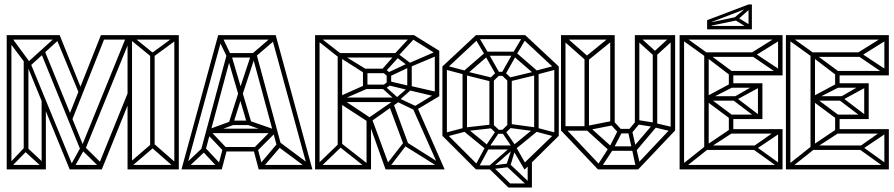

<svg xmlns="http://www.w3.org/2000/svg" viewBox="-20 -757 3997 858"><path d="M761 -7 655 -100 662 -120 773 -23ZM550 0V-20H779V0ZM559 -6 553 -25 661 -118 668 -99ZM759 0V-600H779V0ZM550 -2V-595H570V-2ZM651 -101V-524L671 -523V-100ZM431 -580V-600H779V-580ZM654 -505 562 -580 576 -592 668 -517ZM661 -500 653 -516 765 -598 773 -582ZM343 -98 545 -595 564 -588 362 -92ZM339 -93 351 -109 439 -22 426 -8ZM307 -1 290 -8 342 -102 359 -93ZM415 -6 554 -349 556 -300 435 0ZM291 0V-20H435V0ZM291 -1 98 -472 115 -478 309 -7ZM342 -81 167 -511 182 -524 360 -87ZM301 -218 290 -245 431 -600 450 -593ZM11 -580V-600H247V-580ZM10 0V-600H31V0ZM86 -80V-484H107V-79ZM166 0V-323L185 -276V0ZM333 -340 227 -596 247 -599 343 -361ZM33 -14 21 -26 93 -102 105 -88ZM168 -10 91 -80 102 -97 179 -25ZM12 0V-20H185V0ZM99 -466 12 -582 26 -598 114 -478ZM111 -459 91 -467 230 -593 249 -585Z M1356 0 1193 -595 1212 -600 1376 0ZM812 -1 798 -15 881 -93 896 -80ZM797 0V-20H971V0ZM960 -1 886 -80 901 -93 974 -15ZM971 0 952 -5 976 -96 995 -91ZM980 -80 905 -159 920 -172 994 -94ZM983 -80V-100H1129V-80ZM912 -158 904 -176 1019 -218 1027 -200ZM791 0 955 -600 974 -595 811 0ZM1136 0 1112 -91 1131 -96 1155 -5ZM916 -162V-182H1208V-162ZM897 -80 878 -85 995 -520 1014 -515ZM1148 -1 1134 -15 1216 -112 1232 -99ZM1136 0V-20H1370V0ZM1019 -198V-218H1093V-198ZM1127 -80 1113 -94 1202 -184 1218 -171ZM1021 -200 1002 -206 1047 -348 1066 -343ZM1085 -201 1045 -338 1064 -343 1104 -207ZM1204 -158 1084 -200 1093 -218 1213 -176ZM1357 -2 1214 -108 1227 -124 1369 -18ZM1046 -332 995 -506 1014 -511 1065 -338ZM1220 -94 1106 -515 1125 -520 1239 -99ZM995 -501 953 -588 971 -597 1012 -511ZM1064 -335 1045 -341 1102 -513 1121 -508ZM995 -500V-520H1125V-500ZM955 -580V-600H1212V-580ZM1119 -501 1107 -517 1199 -596 1212 -581Z M1388 0V-20H1638V0ZM1388 0V-600H1408V0ZM1618 0V-228H1638V0ZM1392 -600H1412ZM1401 0 1388 -13 1493 -114 1506 -101ZM1625 0 1497 -101 1509 -114 1638 -13ZM1489 -99V-515H1509V-99ZM1703 0 1622 -227 1640 -232 1723 -7ZM1704 0V-20H1950V0ZM1946 0 1824 -274 1844 -279 1967 0ZM1923 -327V-530H1943V-327ZM1839 -265 1829 -280 1933 -343 1943 -327ZM1755 -301 1745 -315 1810 -371 1821 -359ZM1493 -301V-321H1762V-301ZM1392 -600H1830V-580H1392ZM1489 -520H1751V-500H1489ZM1814 -458 1806 -474 1928 -527 1935 -509ZM1760 -507 1744 -517 1819 -598 1832 -585ZM1935 -512 1817 -586 1830 -600 1943 -530ZM1809 -458 1743 -508 1752 -522 1817 -473ZM1787 -101 1719 -284 1739 -292 1806 -110ZM1700 -434 1686 -446 1747 -515 1762 -502ZM1624 -213 1495 -297 1508 -315 1639 -228ZM1635 -212 1624 -228 1754 -318 1765 -304ZM1802 -355 1806 -375 1933 -346 1929 -325ZM1755 -302 1763 -318 1842 -281 1834 -264ZM1602 -450H1700V-430H1602ZM1622 -450V-359H1602V-450ZM1492 -504 1500 -519 1619 -446 1607 -431ZM1602 -379H1700V-359H1602ZM1820 -473V-361H1800V-473ZM1728 -428V-382H1708V-428ZM1502 -309 1494 -325 1613 -378 1620 -360ZM1688 -373 1713 -392 1726 -378 1700 -359ZM1688 -436 1700 -450 1726 -429 1708 -419ZM1788 -126 1802 -116 1720 -9 1703 -17ZM1939 -11 1790 -104 1803 -118 1950 -25ZM1684 -366 1696 -376 1765 -314 1754 -303ZM1716 -413 1710 -431 1808 -477 1818 -461ZM1720 -394 1814 -372 1806 -354 1711 -377ZM1498 -497 1398 -576 1412 -588 1511 -511Z M2107 0 1957 -150 1971 -164 2121 -14ZM1977 -147 1971 -164 2054 -186 2060 -169ZM2119 -9 2104 -18 2152 -107 2167 -98ZM2107 0V-18H2174V0ZM2152 -89 2047 -175 2061 -189 2166 -103ZM1957 -150V-460H1977V-150ZM2062 -171 2056 -187 2181 -201 2187 -185ZM2152 -89V-107H2282V-89ZM2162 -93 2149 -103 2199 -177 2212 -167ZM2324 1 2267 -96 2284 -104 2333 -18ZM2047 -175V-435H2067V-175ZM2199 -159 2167 -190 2181 -204 2213 -173ZM2199 -159V-177H2235V-159ZM2272 -93 2222 -167 2235 -177 2286 -103ZM2235 -159 2221 -173 2253 -204 2267 -190ZM2054 -424 1971 -446 1977 -463 2060 -441ZM2282 -89 2268 -103 2373 -189 2387 -175ZM2167 -190V-405H2187V-190ZM2324 1 2322 -28 2463 -164 2477 -150ZM2372 -170 2252 -186 2253 -204 2378 -187ZM2181 -391 2061 -421 2067 -437 2187 -408ZM2247 -190V-405H2267V-190ZM1971 -446 1957 -460 2107 -600 2121 -586ZM2061 -421 2047 -435 2152 -526 2166 -512ZM2457 -147 2374 -169 2380 -186 2463 -164ZM2181 -391 2167 -405 2199 -436 2213 -422ZM2199 -418V-436H2235V-418ZM2199 -418 2147 -510 2162 -520 2214 -428ZM2253 -391 2221 -422 2235 -436 2267 -405ZM2367 -175V-435H2387V-175ZM2148 -509 2106 -580 2123 -586 2165 -515ZM2235 -418 2220 -428 2272 -520 2287 -510ZM2253 -392 2247 -408 2367 -437 2373 -421ZM2152 -508V-526H2282V-508ZM2457 -150V-460H2477V-150ZM2373 -421 2268 -512 2282 -526 2387 -435ZM2107 -582V-600H2327V-582ZM2286 -509 2269 -515 2311 -586 2328 -580ZM2380 -424 2374 -441 2457 -463 2463 -446ZM2463 -446 2313 -586 2327 -600 2477 -460ZM2173 -2 2159 -10 2264 -102 2278 -94ZM2252 81V63H2352L2357 81ZM2338 81V-37H2357V81ZM2252 81 2163 -6 2179 -16 2267 70ZM2343 79 2240 -17 2251 -31 2356 68ZM2177 -1 2178 -17 2254 -27 2253 -10ZM2239 -9 2268 -96 2285 -97 2259 -10Z M2487 -600H2507V-173H2487ZM2707 -600H2727V-203H2707ZM2817 -600H2837V-203H2817ZM2977 -600H2997V-174H2977ZM2487 -600H2727V-580H2487ZM2817 -600H2997V-580H2817ZM2652 -20H2832V0H2652ZM2487 -174 2502 -188 2667 -13 2652 0ZM2817 -13 2982 -188 2997 -174 2832 0ZM2592 -500H2612V-184H2592ZM2897 -520H2917V-194H2897ZM2709 -595 2721 -579 2604 -484 2592 -500ZM2601 -484 2491 -581 2503 -597 2613 -500ZM2745 -181H2802V-161H2745ZM2703 -103H2823V-83H2703ZM2981 -598 2993 -582 2911 -507 2899 -523ZM2906 -504 2821 -581 2833 -597 2918 -520ZM2488 -193H2612V-173H2488ZM2703 -101 2720 -90 2665 -6 2649 -17ZM2743 -178 2760 -167 2720 -90 2704 -101ZM2822 -7 2804 -91 2823 -96 2842 -15ZM2803 -95 2786 -171 2804 -176 2821 -101ZM2608 -196 2719 -96 2703 -83 2593 -183ZM2909 -207 2989 -188 2984 -169 2904 -188ZM2723 -215 2761 -173 2745 -161 2707 -203ZM2823 -83 2807 -96 2902 -207 2917 -194ZM2802 -161 2786 -173 2821 -215 2837 -203ZM2601 -174 2596 -193 2723 -218 2728 -199ZM2828 -221 2910 -208 2905 -189 2823 -202Z M3030 0 3017 -13 3129 -102 3142 -89ZM3017 0V-600H3037V0ZM3127 -97V-521H3147V-97ZM3247 -223 3134 -307 3149 -320 3260 -237ZM3247 -225V-245H3377V-225ZM3148 -313 3133 -324 3247 -385 3260 -370ZM3129 -506 3022 -583 3035 -596 3142 -519ZM3147 -307V-327H3267V-307ZM3247 -365V-385H3377V-365ZM3367 -225 3247 -316 3262 -327 3380 -237ZM3264 -307 3247 -316 3367 -385 3380 -370ZM3367 -225V-385H3387V-225ZM3237 -160V-245H3257V-160ZM3027 0V-20H3467V0ZM3148 -95 3133 -106 3243 -180 3256 -165ZM3133 -87V-107H3357V-87ZM3243 -160V-180H3467V-160ZM3457 -10 3337 -96 3352 -107 3470 -22ZM3354 -87 3337 -96 3457 -180 3470 -165ZM3457 0V-180H3477V0ZM3027 -600H3467V-580H3027ZM3148 -515 3256 -435 3243 -420 3133 -504ZM3133 -523H3357V-503H3133ZM3237 -440H3467V-420H3237ZM3453 -593 3470 -580 3351 -506 3336 -520ZM3352 -520 3470 -442 3457 -427 3334 -511ZM3457 -600H3477V-420H3457ZM3237 -365V-440H3257V-365ZM3140 -626V-641H3334V-626ZM3332 -626 3267 -666 3275 -680 3340 -640ZM3140 -626V-665H3160V-626ZM3147 -640V-655L3264 -680L3278 -667ZM3325 -626V-737H3340V-626ZM3140 -651V-667L3325 -737L3340 -728ZM3273 -666 3264 -680 3330 -735 3340 -725Z M3505 0 3492 -13 3604 -102 3617 -89ZM3492 0V-600H3512V0ZM3602 -97V-521H3622V-97ZM3722 -223 3609 -307 3624 -320 3735 -237ZM3722 -225V-245H3852V-225ZM3623 -313 3608 -324 3722 -385 3735 -370ZM3604 -506 3497 -583 3510 -596 3617 -519ZM3622 -307V-327H3742V-307ZM3722 -365V-385H3852V-365ZM3842 -225 3722 -316 3737 -327 3855 -237ZM3739 -307 3722 -316 3842 -385 3855 -370ZM3842 -225V-385H3862V-225ZM3712 -160V-245H3732V-160ZM3502 0V-20H3942V0ZM3623 -95 3608 -106 3718 -180 3731 -165ZM3608 -87V-107H3832V-87ZM3718 -160V-180H3942V-160ZM3932 -10 3812 -96 3827 -107 3945 -22ZM3829 -87 3812 -96 3932 -180 3945 -165ZM3932 0V-180H3952V0ZM3502 -600H3942V-580H3502ZM3623 -515 3731 -435 3718 -420 3608 -504ZM3608 -523H3832V-503H3608ZM3712 -440H3942V-420H3712ZM3928 -593 3945 -580 3826 -506 3811 -520ZM3827 -520 3945 -442 3932 -427 3809 -511ZM3932 -600H3952V-420H3932ZM3712 -365V-440H3732V-365Z"/></svg>

Font: Octagon Variable
Style: Regular
Weight: 400
Designer: Alexander Royter, Emma Schmalisch, Felix Willnauer, Friederike Temme, Greta Wachholz, Jason Tsiakas, Julia Baskal, Julia
Foundry: Type Design @ HAW Hamburg
Version: Version 1.000